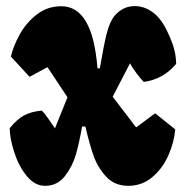

<svg xmlns="http://www.w3.org/2000/svg" viewBox="-20 -598 602 628"><path d="M116.7 -236.3Q123 -231 135.3 -213.6Q147.5 -196.3 149.4 -193.4L159.7 -178.2L200.7 -279.8L135.3 -378.4L76.7 -346.7L15.6 -413.1Q23.9 -448.2 44.9 -486.1Q65.9 -523.9 100.6 -550.8Q135.3 -577.6 180.7 -577.6Q283.2 -577.6 298.8 -374.5H306.6Q319.3 -450.2 329.1 -488.8Q338.9 -527.3 354.5 -545.9Q381.3 -578.1 421.4 -578.1Q449.2 -578.1 475.1 -561Q501 -543.9 519 -511.2Q535.6 -480 545.7 -450.4Q555.7 -420.9 556.2 -389.2Q535.2 -363.8 508.1 -348.9Q481 -334 450.2 -330.1Q442.9 -336.9 427.2 -357.4Q411.6 -377.9 405.3 -391.1L348.6 -281.7L425.3 -181.2L487.3 -227.5L553.2 -174.8Q549.3 -131.3 530.3 -88.9Q511.2 -46.4 477.8 -18.3Q444.3 9.8 399.4 9.8Q355 9.8 327.4 -20Q299.8 -49.8 286.1 -88.4Q272.5 -127 259.3 -184.1H248.5Q239.7 -133.8 228.8 -94.5Q217.8 -55.2 192.9 -22.7Q168 9.8 127.4 9.8Q93.8 9.8 67.6 -22.2Q41.5 -54.2 26.9 -99.1Q12.2 -144 11.7 -178.7Q35.2 -207.5 58.1 -220.2Q81.1 -232.9 116.7 -236.3Z"/></svg>

Font: Kavoon
Style: Regular
Weight: 400
Designer: Viktoriya Grabowska
Foundry: Viktoriya Grabowska
Version: Version 1.004; ttfautohint (v1.4.1)